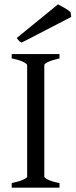

<svg xmlns="http://www.w3.org/2000/svg" viewBox="-20 -864 348 884"><path d="M34 0V-21Q67 -28 86 -36.5Q105 -45 105 -51V-564Q105 -570 87 -579Q69 -588 34 -595V-615H254V-595Q222 -588 203 -579.5Q184 -571 184 -564V-51Q184 -45 201.5 -36.5Q219 -28 254 -21V0ZM80 -668Q71 -672 67.5 -676Q64 -680 57 -689L247 -844Q257 -839 277 -827.5Q297 -816 305 -808L308 -786Z"/></svg>

Font: ChillKai
Style: Regular
Weight: 400
Designer: ChillType
Foundry: 寒蝉字型
Version: Version 2.000